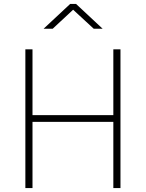

<svg xmlns="http://www.w3.org/2000/svg" viewBox="-20 -949 736 969"><path d="M552 0V-334H144V0H108V-700H144V-368H552V-700H588V0ZM200 -804 334 -929H364L498 -804H453L349 -900L246 -804Z"/></svg>

Font: TitilliumMaps29L
Style: 1 wt
Weight: 100
Designer: Campivisivi
Foundry: Accademia di Belle Arti di Urbino and students of MA course of Visual design
Version: Version 001.001